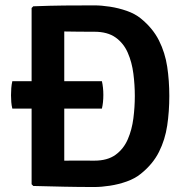

<svg xmlns="http://www.w3.org/2000/svg" viewBox="-20 -708 711 732"><path d="M27 -294Q24 -306 23 -318.8Q22 -331.5 22 -345Q22 -358 23 -371.8Q24 -385.5 27 -398.5H100.5V-677.5L107 -684Q172.5 -686.5 225 -687Q277.5 -687.5 340 -687.5Q366.5 -687.5 399.2 -682.5Q432 -677.5 463.5 -666.5Q495 -655.5 517 -637.5Q562.5 -600.5 586 -553.8Q609.5 -507 617.5 -453.5Q625.5 -400 625.5 -342Q625.5 -283.5 617.5 -229.5Q609.5 -175.5 586.2 -129Q563 -82.5 517 -45.5Q495 -27.5 463.5 -16.2Q432 -5 399.2 0Q366.5 5 340 5Q277.5 5 225 3.8Q172.5 2.5 107 1L100.5 -5.5V-294ZM494 -342Q494 -384 488.5 -427.2Q483 -470.5 467.2 -506.8Q451.5 -543 420.8 -565Q390 -587 339.5 -587Q310 -587 283 -587.2Q256 -587.5 225 -588V-398.5H368.5Q374 -374.5 374 -346Q374 -317 368.5 -294H225V-95.5Q256 -96 283 -95.8Q310 -95.5 339.5 -95.5Q390 -95.5 420.8 -118Q451.5 -140.5 467.2 -177Q483 -213.5 488.5 -256.8Q494 -300 494 -342Z"/></svg>

Font: Signika Negative SC SemiBold
Style: Regular
Weight: 600
Designer: Anna Giedryś
Foundry: Anna Giedryś
Version: Version 2.000; ttfautohint (v1.8.3) -l 8 -r 50 -G 200 -x 9 -